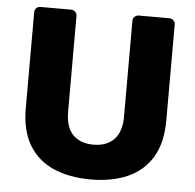

<svg xmlns="http://www.w3.org/2000/svg" viewBox="-51 -752 827 814"><g transform="rotate(5 362.5 -345.0)"><path d="M364 10Q273 10 205.5 -19.5Q138 -49 101 -110.5Q64 -172 64 -267V-675Q64 -686 71 -693Q78 -700 89 -700H218Q229 -700 236.5 -693Q244 -686 244 -675V-268Q244 -203 275 -170.5Q306 -138 363 -138Q419 -138 450.5 -170.5Q482 -203 482 -268V-675Q482 -686 489.5 -693Q497 -700 507 -700H637Q647 -700 654.5 -693Q662 -686 662 -675V-267Q662 -172 625 -110.5Q588 -49 521 -19.5Q454 10 364 10Z"/></g></svg>

Font: DVN-Rubik
Style: Bold
Weight: 700
Designer: Hubert and Fischer
Foundry: Hubert & Fischer
Version: Version 2.102